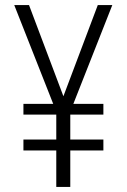

<svg xmlns="http://www.w3.org/2000/svg" viewBox="-20 -734 499 754"><path d="M229 -356 94 -714H36L189 -326H72V-284H201V-186H72V-143H201V0H256V-143H386V-186H256V-284H386V-326H268L421 -714H364Z"/></svg>

Font: Noto Sans Hebrew Condensed Light
Style: Regular
Weight: 300
Width: 3
Designer: Monotype Design Team
Foundry: Monotype Imaging Inc.
Version: Version 2.004